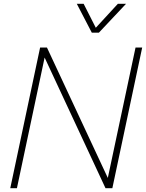

<svg xmlns="http://www.w3.org/2000/svg" viewBox="-20 -990 768 1010"><path d="M69 0H34L191 -740H227L563 -20L538 -11L693 -740H728L571 0H535L199 -721L224 -731ZM500 -818H463L384 -970H420L490 -832H473L600 -970H643Z"/></svg>

Font: Be Vietnam Pro Variable Thin
Style: Italic
Weight: 100
Italic angle: -12°
Designer: Lam Bao, Tony Le, Vietanh Nguyen
Foundry: Yellow Type Foundry
Version: Version 1.002